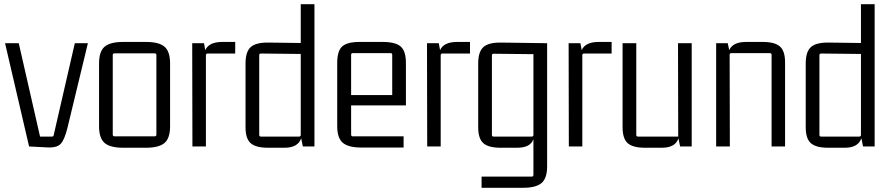

<svg xmlns="http://www.w3.org/2000/svg" viewBox="-20 -695 4228 911"><path d="M300 -88Q286 -31 267 -11.5Q248 8 196 4L118 0L4 -490H69L170 -47H227Q234 -47 235 -55L335 -490H397Z M450 -96V-394Q450 -451 476.5 -473.5Q503 -496 564 -496H673Q734 -496 760.5 -473.5Q787 -451 787 -394V-96Q787 -39 760.5 -16.5Q734 6 673 6H564Q503 6 476.5 -16.5Q450 -39 450 -96ZM713 -442H524Q515 -442 515 -434V-56Q515 -48 524 -48H713Q722 -48 722 -56V-434Q722 -442 713 -442Z M1035 -496H1096V-441H965Q957 -441 957 -433V0H893L892 -490H948L954 -457Q971 -496 1035 -496Z M1407 -675H1472V0H1417L1409 -39Q1394 6 1330 6H1251Q1194 6 1169.5 -15.5Q1145 -37 1145 -91V-394Q1145 -450 1170 -472Q1195 -494 1255 -493L1407 -491ZM1407 -55V-439L1218 -441Q1210 -441 1210 -433V-55Q1210 -47 1218 -47H1399Q1407 -47 1407 -55Z M1895 5H1694Q1633 5 1606.5 -17.5Q1580 -40 1580 -97V-396Q1580 -453 1603.5 -474.5Q1627 -496 1686 -496H1796Q1856 -496 1881 -474.5Q1906 -453 1906 -396V-195H1646V-57Q1646 -48 1654 -48H1895ZM1654 -443Q1646 -443 1646 -435V-244H1841V-435Q1841 -443 1833 -443Z M2149 -496H2210V-441H2079Q2071 -441 2071 -433V0H2007L2006 -490H2062L2068 -457Q2085 -496 2149 -496Z M2503 143Q2511 143 2511 134V-35Q2497 6 2434 6H2355Q2298 6 2273.5 -15.5Q2249 -37 2249 -91V-394Q2249 -450 2274 -472Q2299 -494 2359 -493L2576 -490V94Q2576 151 2549.5 173.5Q2523 196 2462 196H2265V143ZM2511 -55V-438L2322 -440Q2314 -440 2314 -432V-55Q2314 -47 2322 -47H2503Q2511 -47 2511 -55Z M2821 -496H2882V-441H2751Q2743 -441 2743 -433V0H2679L2678 -490H2734L2740 -457Q2757 -496 2821 -496Z M3120 6H3040Q2983 6 2958.5 -15.5Q2934 -37 2934 -91V-490H2999V-55Q2999 -47 3007 -47H3198L3197 -490H3262V0H3207L3199 -39Q3185 6 3120 6Z M3520 -496H3599Q3656 -496 3680.5 -474.5Q3705 -453 3705 -399V0H3641V-435Q3641 -443 3632 -443H3451Q3442 -443 3442 -435L3443 0H3378V-490H3433L3440 -457Q3457 -496 3520 -496Z M4065 -675H4130V0H4075L4067 -39Q4052 6 3988 6H3909Q3852 6 3827.5 -15.5Q3803 -37 3803 -91V-394Q3803 -450 3828 -472Q3853 -494 3913 -493L4065 -491ZM4065 -55V-439L3876 -441Q3868 -441 3868 -433V-55Q3868 -47 3876 -47H4057Q4065 -47 4065 -55Z"/></svg>

Font: Gemunu Libre Light
Style: Regular
Weight: 300
Designer: Puspanada Ekanayake, Sola Matas, Pathum Egodawatta, Kosala Senevirathne
Foundry: mooniak
Version: Version 1.100